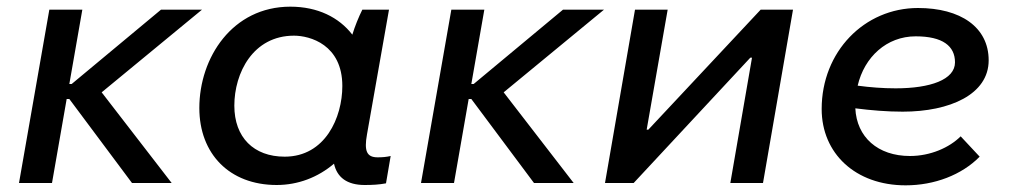

<svg xmlns="http://www.w3.org/2000/svg" viewBox="-20 -549 3040 576"><path d="M37 0H136L180 -252H188L376 0H495L285 -272L586 -520H463L195 -297H188L227 -520H128Z M1074 6C1097 6 1117 5 1138 1L1152 -81C1139 -78 1127 -77 1113 -77C1080 -77 1072 -96 1081 -146L1147 -520H1067C1056 -498 1045 -471 1037 -445C997 -497 933 -529 851 -529C677 -529 578 -376 578 -225C578 -88 668 6 810 6C874 6 934 -17 982 -58C991 -17 1021 6 1074 6ZM862 -442C910 -442 1007 -415 1007 -291C1007 -197 956 -79 834 -79C741 -79 683 -137 683 -232C683 -330 739 -442 862 -442Z M1243 0H1342L1386 -252H1394L1582 0H1701L1491 -272L1792 -520H1669L1401 -297H1394L1433 -520H1334Z M1795 0H1881L2231 -376H2236L2171 0H2269L2359 -520H2262L1925 -160H1920L1983 -520H1885Z M2697 7C2783 7 2865 -24 2919 -79L2862 -140C2828 -106 2771 -81 2710 -81C2613 -81 2550 -138 2546 -224C2593 -218 2641 -214 2688 -214C2830 -214 2946 -266 2946 -368C2946 -468 2861 -525 2734 -525C2573 -525 2445 -394 2445 -222C2445 -89 2546 7 2697 7ZM2553 -292C2573 -378 2640 -440 2727 -440C2808 -440 2845 -411 2845 -362C2845 -310 2771 -284 2667 -284C2629 -284 2590 -287 2553 -292Z"/></svg>

Font: Fixel Display Medium
Style: Italic
Weight: 500
Italic angle: -10°
Designer: AlfaBravo + MacPaw
Foundry: Kyrylo Tkachov, Marchela Mozhyna, Serhii Makarenko, Maria Weinstein, Zakhar Kryvoshyya
Version: Version 1.210;Glyphs 3.2 (3217)